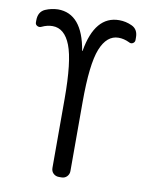

<svg xmlns="http://www.w3.org/2000/svg" viewBox="-84 -801 667 862"><g transform="rotate(10 250.0 -370.0)"><path d="M50.8 -650.4Q41 -645.5 31.7 -650.4Q22.5 -655.3 22.5 -665V-674.8Q22.5 -713.9 52.7 -727.5Q80.1 -739.3 110.4 -740.2Q221.7 -740.2 249 -576.2Q249 -575.2 250 -575.2Q251 -575.2 251 -576.2Q279.3 -740.2 389.6 -740.2Q419.9 -740.2 447.3 -727.5Q477.5 -713.9 476.6 -674.8V-665Q476.6 -655.3 467.8 -649.9Q459 -644.5 449.2 -650.4Q424.8 -662.1 400.4 -662.1Q346.7 -662.1 318.8 -592.3Q291 -522.5 291 -349.6V-35.2Q291 -20.5 281.2 -10.3Q271.5 0 255.9 0H244.1Q229.5 0 219.2 -9.8Q209 -19.5 209 -35.2V-349.6Q209 -521.5 181.6 -591.8Q154.3 -662.1 99.6 -662.1Q75.2 -662.1 50.8 -650.4Z"/></g></svg>

Font: Rounded-L Mgen+ 2m regular
Style: Regular
Weight: 400
Designer: [Source Han Sans]
Ryoko NISHIZUKA  (kana & ideographs); Paul D. Hunt (Latin, Greek & Cyrillic); Wenlong ZHANG  (bopomofo
Version: Version 1.059.20150602